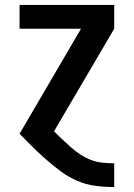

<svg xmlns="http://www.w3.org/2000/svg" viewBox="-20 -540 540 775"><path d="M440 215Q402 215 364.5 210Q327 205 292 190Q257 175 226.5 152.5Q196 130 167.5 105Q139 80 112 53.5Q85 27 59 0L307 -424H59V-520H441V-424L198 -10Q215 7 232.5 23.5Q250 40 267.5 55.5Q285 71 305 84Q325 97 347 105.5Q369 114 392.5 116.5Q416 119 440 119H441V215Z"/></svg>

Font: Iosevka SS08 Regular
Style: Bold
Weight: 700
Monospace: yes
Designer: Belleve Invis
Foundry: Belleve Invis
Version: Version 16.3.4; ttfautohint (v1.8.4)